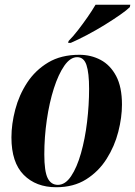

<svg xmlns="http://www.w3.org/2000/svg" viewBox="-20 -776 567 806"><path d="M216 10Q131 10 79.5 -42Q28 -94 28 -199Q28 -255 44 -316Q60 -377 94 -429Q128 -481 182 -513.5Q236 -546 313 -546Q362 -546 402.5 -524.5Q443 -503 467.5 -457Q492 -411 492 -337Q492 -283 476.5 -222.5Q461 -162 427.5 -109Q394 -56 341.5 -23Q289 10 216 10ZM223 0Q254 0 278.5 -36.5Q303 -73 320 -133Q337 -193 345.5 -264Q354 -335 354 -403Q354 -470 343 -503Q332 -536 304 -536Q275 -536 250 -500Q225 -464 206 -404.5Q187 -345 176.5 -272.5Q166 -200 166 -128Q166 -57 180 -28.5Q194 0 223 0ZM268 -604Q287 -623 307.5 -649.5Q328 -676 347.5 -704Q367 -732 381 -756H527L525 -746Q513 -734 484.5 -714Q456 -694 419.5 -671.5Q383 -649 345 -629Q307 -609 277 -596H266Z"/></svg>

Font: Noto Serif Display ExtraCondensed ExtraBold
Style: Italic
Weight: 800
Width: 2
Italic angle: -12°
Designer: Monotype Design Team
Foundry: Monotype Imaging Inc.
Version: Version 2.009